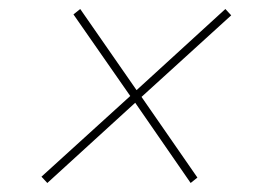

<svg xmlns="http://www.w3.org/2000/svg" viewBox="-20 -519 580 426"><path d="M280 -291 85 -113 72 -127 269 -306 143 -487 158 -499 283 -319 480 -499 493 -485 294 -304 418 -125 403 -113Z"/></svg>

Font: IBM Plex Sans Condensed Thin
Style: Italic
Weight: 100
Width: 3
Italic angle: -11°
Designer: Mike Abbink, Paul van der Laan, Pieter van Rosmalen
Foundry: Bold Monday
Version: Version 1.3